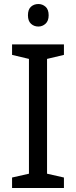

<svg xmlns="http://www.w3.org/2000/svg" viewBox="-20 -935 379 955"><path d="M298 0H40V-52L124 -71V-642L40 -662V-714H298V-662L214 -642V-71L298 -52ZM171 -915Q191 -915 206.5 -901.5Q222 -888 222 -859Q222 -831 206.5 -817Q191 -803 171 -803Q149 -803 134 -817Q119 -831 119 -859Q119 -888 134 -901.5Q149 -915 171 -915Z"/></svg>

Font: Noto Sans Deseret
Style: Regular
Weight: 400
Designer: Monotype Design Team
Foundry: Monotype Imaging Inc.
Version: Version 2.001; ttfautohint (v1.8.4.7-5d5b)